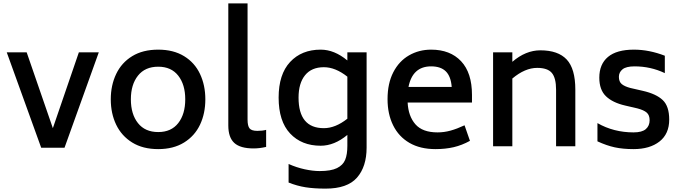

<svg xmlns="http://www.w3.org/2000/svg" viewBox="-20 -866 4034 1137"><path d="M565 -556 362 9H224L20 -556H138L293 -107L447 -556Z M636 -278Q636 -361 668 -428Q700 -495 763 -533.5Q826 -572 917 -572Q1007 -572 1070 -533.5Q1133 -495 1164.5 -428Q1196 -361 1196 -278Q1196 -194 1164.5 -127.5Q1133 -61 1070 -22Q1007 17 917 17Q826 17 763 -22Q700 -61 668 -127.5Q636 -194 636 -278ZM1077 -278Q1077 -365 1035.5 -418Q994 -471 917 -471Q839 -471 797 -418Q755 -365 755 -278Q755 -190 797 -137Q839 -84 917 -84Q994 -84 1035.5 -137Q1077 -190 1077 -278Z M1332 -123V-846H1446V-158Q1446 -120 1458 -105.5Q1470 -91 1504 -91Q1534 -91 1556 -97V4Q1517 13 1482 13Q1403 13 1367.5 -19.5Q1332 -52 1332 -123Z M2151 -556V8Q2151 121 2094 186Q2037 251 1908 251Q1840 251 1789.5 243Q1739 235 1689 215V105Q1736 126 1784.5 136.5Q1833 147 1873 147Q1940 147 1975.5 129.5Q2011 112 2024 80.5Q2037 49 2037 -2V-67Q1960 -3 1879 -3Q1766 -3 1698 -75.5Q1630 -148 1630 -288Q1630 -426 1698 -499Q1766 -572 1879 -572Q1960 -572 2037 -508V-556ZM2037 -163V-412Q1966 -468 1898 -468Q1825 -468 1786.5 -420.5Q1748 -373 1748 -288Q1748 -107 1898 -107Q1966 -107 2037 -163Z M2571 -82Q2610 -82 2648 -92.5Q2686 -103 2731 -124L2763 -32Q2716 -6 2667 5.5Q2618 17 2559 17Q2468 17 2404.5 -20Q2341 -57 2308 -124Q2275 -191 2275 -279Q2275 -372 2309 -438Q2343 -504 2402 -538Q2461 -572 2533 -572Q2646 -572 2710.5 -503.5Q2775 -435 2775 -304V-259H2394Q2398 -178 2440 -130Q2482 -82 2571 -82ZM2399 -351H2655Q2650 -414 2620 -443.5Q2590 -473 2533 -473Q2423 -473 2399 -351Z M3387 -335V0H3273V-335Q3273 -404 3248 -434Q3223 -464 3161 -464Q3089 -464 3014 -401V0H2900V-556H3014V-500Q3093 -568 3180 -568Q3285 -568 3336 -513.5Q3387 -459 3387 -335Z M3518 -29V-137Q3614 -82 3732 -82Q3782 -82 3804.5 -101.5Q3827 -121 3827 -154Q3827 -184 3810 -199Q3793 -214 3755 -224L3682 -241Q3608 -258 3568.5 -296Q3529 -334 3529 -406Q3529 -486 3580.5 -529Q3632 -572 3734 -572Q3824 -572 3917 -536V-433Q3833 -473 3738 -473Q3688 -473 3666.5 -455.5Q3645 -438 3645 -411Q3645 -382 3662 -368Q3679 -354 3713 -345L3787 -328Q3866 -310 3904.5 -273.5Q3943 -237 3943 -158Q3943 -73 3885.5 -28Q3828 17 3732 17Q3669 17 3620.5 6.5Q3572 -4 3518 -29Z"/></svg>

Font: Biryani SemiBold
Style: Regular
Weight: 600
Designer: Dan Reynolds and Mathieu Réguer
Foundry: Dan Reynolds and Mathieu Réguer
Version: Version 1.004; ttfautohint (v1.1) -l 5 -r 5 -G 72 -x 0 -D la